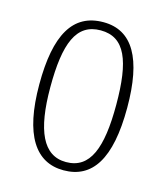

<svg xmlns="http://www.w3.org/2000/svg" viewBox="-89 -613 599 692"><g transform="rotate(15 210.5 -266.5)"><path d="M211 10C318 10 375 -75 375 -267C375 -450 322 -543 213 -543C99 -543 47 -452 47 -267C47 -77 107 10 211 10ZM212 -21C126 -21 88 -106 88 -267C88 -431 120 -512 211 -512C302 -512 334 -431 334 -267C334 -106 302 -21 212 -21Z"/></g></svg>

Font: Noto Serif Lao ExtraCondensed ExtraLight
Style: Regular
Weight: 200
Width: 2
Designer: Monotype Design Team
Foundry: Monotype Imaging Inc.
Version: Version 2.003